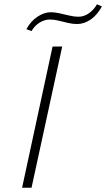

<svg xmlns="http://www.w3.org/2000/svg" viewBox="-20 -875 495 895"><path d="M83 0 225 -658H270L127 0ZM127 -730 103 -739Q123 -776 154.5 -797Q186 -818 217 -818Q235 -818 257.5 -813Q280 -808 303 -802.5Q326 -797 345 -797Q372 -797 395 -813.5Q418 -830 432 -855L455 -845Q434 -806 403.5 -784.5Q373 -763 339 -763Q318 -763 295.5 -768.5Q273 -774 252 -779Q231 -784 212 -784Q188 -784 164.5 -769.5Q141 -755 127 -730Z"/></svg>

Font: Ysabeau ExtraLight
Style: Italic
Weight: 250
Italic angle: -12°
Version: Version 2.000;gftools[0.9.27.dev2+g8671c4b]